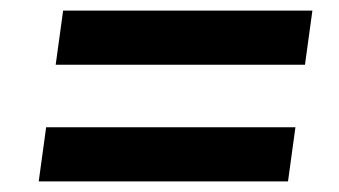

<svg xmlns="http://www.w3.org/2000/svg" viewBox="-20 -531 639 362"><path d="M99 -511H569L555 -409H85ZM67 -291H537L523 -189H53Z"/></svg>

Font: Pathway Extreme 8pt Thin 12pt
Style: Bold Italic
Weight: 700
Italic angle: -8°
Version: Version 1.001;gftools[0.9.26]